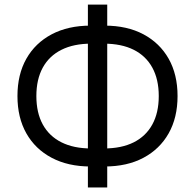

<svg xmlns="http://www.w3.org/2000/svg" viewBox="-20 -788 862 848"><path d="M379.4 -52.7Q280.8 -52.7 208.3 -91.1Q135.7 -129.4 96.4 -199Q57.1 -268.6 57.1 -363.8Q57.1 -459 96.4 -528.6Q135.7 -598.1 208.3 -636.5Q280.8 -674.8 379.4 -674.8H442.4Q541.5 -674.8 613.5 -636.5Q685.5 -598.1 724.9 -528.6Q764.2 -459 764.2 -363.8Q764.2 -268.6 724.9 -199Q685.5 -129.4 613.5 -91.1Q541.5 -52.7 442.4 -52.7ZM382.8 -132.3H438.5Q516.6 -132.3 570.6 -159.4Q624.5 -186.5 652.8 -238.3Q681.2 -290 681.2 -363.8Q681.2 -437.5 652.8 -489.3Q624.5 -541 570.6 -568.1Q516.6 -595.2 438.5 -595.2H382.8Q305.7 -595.2 251.5 -568.1Q197.3 -541 168.9 -489.3Q140.6 -437.5 140.6 -363.8Q140.6 -290 168.9 -238.3Q197.3 -186.5 251.5 -159.4Q305.7 -132.3 382.8 -132.3ZM368.2 40V-767.6H453.6V40Z"/></svg>

Font: V-Inter
Style: Regular-375
Weight: 375
Designer: Rasmus Andersson
Foundry: rsms
Version: Version 4.000;git-4146feb